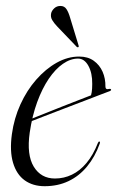

<svg xmlns="http://www.w3.org/2000/svg" viewBox="-20 -634 403 662"><path d="M56 -211.5Q56 -211.5 77 -219.8Q98 -228 130 -241Q162 -254 196.5 -267.5Q231 -281 258.8 -291.8Q286.5 -302.5 298 -307L291.5 -299.5Q294.5 -306 296.2 -316.2Q298 -326.5 298 -344.5Q298.5 -382 284.8 -407Q271 -432 249 -432Q223 -432 197 -414Q171 -396 148.2 -362.5Q125.5 -329 108.2 -282Q91 -235 82.5 -177Q71.5 -100 96.5 -59.2Q121.5 -18.5 169.5 -18.5Q200.5 -18.5 228 -31.8Q255.5 -45 278.2 -72Q301 -99 317.5 -141Q319 -143.5 320 -145Q321 -146.5 322.5 -146Q324 -146 324.5 -144.2Q325 -142.5 324 -139Q307.5 -93 280.2 -60Q253 -27 216.2 -9.5Q179.5 8 134 8Q93.5 8 65.2 -12.2Q37 -32.5 25 -72.8Q13 -113 21 -171.5Q28.5 -226 50.5 -274.2Q72.5 -322.5 105 -359.5Q137.5 -396.5 175.5 -417.8Q213.5 -439 253 -439Q283 -439 303.2 -424.5Q323.5 -410 333.8 -386.5Q344 -363 343.5 -335.5Q343.5 -330 346.5 -327.8Q349.5 -325.5 357 -327.5Q359.5 -328 361 -327.2Q362.5 -326.5 363 -325Q363.5 -323.5 362.2 -322.2Q361 -321 359 -320Q355 -318.5 331.2 -309.5Q307.5 -300.5 273.2 -287.2Q239 -274 201.5 -259.8Q164 -245.5 131.2 -232.8Q98.5 -220 77.8 -212Q57 -204 57 -204ZM222 -572 251 -477Q251.5 -475 251.5 -473.8Q251.5 -472.5 250 -471.5Q249 -470.5 247.8 -471Q246.5 -471.5 245 -472L177 -543Q166.5 -554 160 -564.8Q153.5 -575.5 156.5 -589Q159 -598 167.5 -605.8Q176 -613.5 188.5 -613.5Q202 -613.5 209.2 -602.5Q216.5 -591.5 222 -572Z"/></svg>

Font: Fraunces 120pt Light
Style: Italic
Weight: 300
Italic angle: -16°
Version: Version 1.000;[b76b70a41]